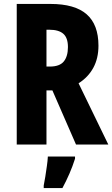

<svg xmlns="http://www.w3.org/2000/svg" viewBox="-20 -734 570 975"><path d="M236 -714Q360 -714 420 -661.5Q480 -609 480 -502Q480 -438 454 -390Q428 -342 379 -311L530 0H366L246 -275H216V0H65V-714ZM231 -583H216V-396H233Q283 -396 304 -422Q325 -448 325 -495Q325 -542 301.5 -562.5Q278 -583 231 -583ZM361 72Q349 110 332.5 148Q316 186 297 221H202V208Q206 190 210 163.5Q214 137 218 109.5Q222 82 223 61H361Z"/></svg>

Font: Noto Sans Telugu ExtraCondensed ExtraBold
Style: Regular
Weight: 800
Width: 2
Designer: Jelle Bosma - Monotype Design Team
Foundry: Monotype Imaging Inc.
Version: Version 2.005; ttfautohint (v1.8.4.7-5d5b)